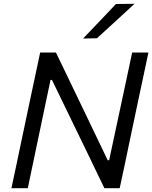

<svg xmlns="http://www.w3.org/2000/svg" viewBox="-20 -989 800 1009"><path d="M40 0Q52.5 -58.5 64.5 -114.5Q76 -169.5 90 -236L140 -473Q154.5 -541 166.5 -597.5Q178.5 -653.5 191 -713H274Q317.5 -622.5 358.8 -536.8Q400 -451 439.5 -369L546 -147H553.5L623.5 -473.5Q638 -541.5 650 -597.5Q661.5 -653.5 674.5 -713H760Q747.5 -653.5 735.5 -597.2Q723.5 -541 709 -473.5L659 -236Q645 -169 633.5 -114Q621.5 -59 609 0H528.5Q491.5 -77 451 -161Q410 -244.5 361.5 -345.5L253 -569H245.5L175.5 -236Q161.5 -168.5 150 -114Q138.5 -59.5 126 0ZM416.5 -786.5Q461 -833 503.5 -877.5Q546 -922 589.5 -968L687 -969Q636.5 -922.5 587.5 -877.5Q538 -832.5 489.5 -788Z"/></svg>

Font: Heraclito
Style: Italic
Weight: 400
Italic angle: -12°
Designer: Kostas Bartsokas (font) & Cristiano Sobral (main changes)
Foundry: Kostas Bartsokas (font) & Cristiano Sobral (main changes)
Version: Version 1.00;July 8, 2020;FontCreator 13.0.0.2655 64-bit